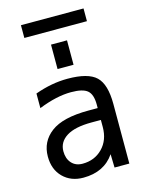

<svg xmlns="http://www.w3.org/2000/svg" viewBox="-131 -963 797 1053"><g transform="rotate(-15 267.0 -437.0)"><path d="M382.8 -269.5H330.1Q235.4 -269.5 187.5 -239.3Q139.6 -209 139.6 -156.2Q139.6 -114.3 162.6 -88.9Q185.5 -63.5 224.6 -63.5Q293 -63.5 337.9 -109.4Q382.8 -155.3 382.8 -229.5ZM382.8 -336.9V-357.4Q382.8 -414.1 356.9 -436.5Q331.1 -459 263.7 -459Q181.6 -459 79.1 -418V-501Q173.8 -535.2 263.7 -535.2Q380.9 -535.2 426.3 -491.7Q471.7 -448.2 471.7 -336.9V2H387.7L385.7 -74.2Q327.1 11.7 209 11.7Q138.7 11.7 94.2 -32.7Q49.8 -77.1 49.8 -150.4Q49.8 -235.4 117.2 -286.1Q184.6 -336.9 330.1 -336.9ZM93.8 -812.5V-884.8H449.2V-812.5ZM225.6 -600.6V-739.3H316.4V-600.6Z"/></g></svg>

Font: Nasu
Style: Regular
Weight: 400
Designer: Ryoko NISHIZUKA (kana &amp; ideographs); Paul D. Hunt (Latin, Greek &amp; Cyrillic); Wenlong ZHANG (bopomofo); Sandoll C
Version: Version 2014.1215